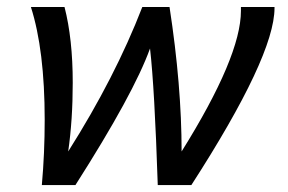

<svg xmlns="http://www.w3.org/2000/svg" viewBox="-20 -533 837 558"><path d="M536.1 4.9H438.5Q429.2 -277.8 416 -392.1Q368.7 -260.7 199.2 4.9H101.6Q109.9 -87.9 109.9 -184.6Q109.9 -387.2 69.8 -512.7H167.5Q191.4 -419.9 191.4 -292.5Q191.4 -184.6 178.2 -92.8Q314.5 -308.1 393.6 -512.7H472.7Q507.8 -284.2 507.8 -92.8Q680.2 -368.7 680.2 -501.5V-512.7H777.8V-509.8Q777.8 -369.6 536.1 4.9Z"/></svg>

Font: Cadman
Style: Italic
Weight: 400
Italic angle: -12°
Designer: Paul James MIller
Foundry: High-Logic / Made with FontCreator
Version: Version 2.114;March 28, 2021;FontCreator 13.0.0.2683 64-bit